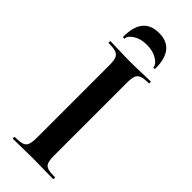

<svg xmlns="http://www.w3.org/2000/svg" viewBox="-264 -838 869 869"><g transform="rotate(45 171.0 -403.5)"><path d="M227 -81Q227 -52 232 -37Q237 -22 252 -17Q267 -12 298 -12Q301 -12 301 -6Q301 0 298 0Q272 0 240 -1Q208 -2 170 -2Q134 -2 101 -1Q68 0 42 0Q40 0 40 -6Q40 -12 42 -12Q73 -12 88.5 -17Q104 -22 109.5 -37Q115 -52 115 -81V-544Q115 -573 109.5 -587.5Q104 -602 88.5 -607.5Q73 -613 42 -613Q40 -613 40 -619Q40 -625 42 -625Q68 -625 101 -623.5Q134 -622 170 -622Q208 -622 240.5 -623.5Q273 -625 298 -625Q301 -625 301 -619Q301 -613 298 -613Q268 -613 252.5 -607Q237 -601 232 -586Q227 -571 227 -542ZM79 -680Q79 -677 73.5 -677Q68 -677 68 -681Q68 -807 171 -807Q273 -807 273 -681Q273 -677 267.5 -677Q262 -677 262 -680Q262 -697 235.5 -713.5Q209 -730 171 -730Q131 -730 105 -713.5Q79 -697 79 -680Z"/></g></svg>

Font: Cormorant Garamond Light
Style: Bold
Weight: 700
Version: Version 4.001